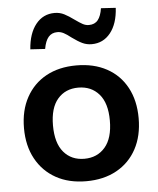

<svg xmlns="http://www.w3.org/2000/svg" viewBox="-53 -788 695 844"><g transform="rotate(-5 294.0 -366.0)"><path d="M294 10Q217 10 160.5 -21.5Q104 -53 72.5 -110.5Q41 -168 41 -246Q41 -324 72.5 -381.5Q104 -439 160.5 -470Q217 -501 294 -501Q371 -501 428 -470Q485 -439 516 -381.5Q547 -324 547 -246Q547 -168 516 -110.5Q485 -53 428 -21.5Q371 10 294 10ZM294 -89Q351 -89 385.5 -129Q420 -169 420 -247Q420 -324 385.5 -363.5Q351 -403 294 -403Q237 -403 203 -363.5Q169 -324 169 -247Q169 -169 203 -129Q237 -89 294 -89ZM164 -585 99 -589Q104 -659 136 -699Q168 -739 219 -739Q242 -739 261.5 -729Q281 -719 304 -702Q325 -687 338 -680Q351 -673 365 -673Q391 -673 405 -690.5Q419 -708 424 -742L489 -738Q485 -668 453 -628Q421 -588 370 -588Q348 -588 329 -597Q310 -606 284 -625Q265 -640 251.5 -647Q238 -654 224 -654Q199 -654 184.5 -637Q170 -620 164 -585Z"/></g></svg>

Font: Nunito Sans 12pt ExtraLight 11pt
Style: Bold
Weight: 700
Version: Version 3.101;gftools[0.9.27]